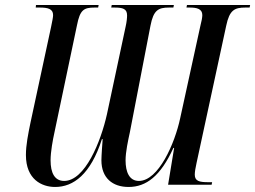

<svg xmlns="http://www.w3.org/2000/svg" viewBox="-20 -734 1014 763"><path d="M199 9C272 9 340 -41 385 -181H388C387 -167 383 -116 383 -97C383 -27 427 9 491 9C561 9 618 -34 669 -146H672L648 0H821L823 -10H807C773 -10 754 -14 754 -40C754 -51 757 -68 761 -86L879 -632C892 -694 912 -704 955 -704H972L974 -714H723L721 -704H734C762 -704 784 -699 784 -674C784 -665 781 -649 776 -630L696 -264C675 -165 610 -15 532 -15C494 -15 479 -50 479 -97C479 -130 489 -176 496 -208L578 -632C590 -694 609 -704 652 -704H669L671 -714H424L422 -704H435C468 -704 485 -699 485 -673C485 -664 484 -649 479 -627L405 -280C381 -172 318 -15 235 -15C197 -15 181 -47 181 -97C181 -131 190 -179 196 -206L286 -634C298 -695 313 -704 356 -704H370L372 -714H123L122 -704H138C170 -704 191 -699 191 -674C191 -665 188 -652 183 -627L101 -246C92 -202 83 -158 83 -118C83 -21 146 9 199 9Z"/></svg>

Font: Noto Serif Display ExtraCondensed Medium
Style: Italic
Weight: 500
Width: 2
Italic angle: -12°
Designer: Monotype Design Team
Foundry: Monotype Imaging Inc.
Version: Version 2.009